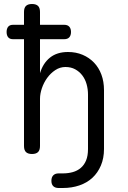

<svg xmlns="http://www.w3.org/2000/svg" viewBox="-20 -760 640 960"><path d="M45 -564Q29 -564 21 -573.5Q13 -583 13 -600Q13 -617 21 -626.5Q29 -636 45 -636H100V-700Q100 -721 110 -730.5Q120 -740 140 -740Q160 -740 170 -730.5Q180 -721 180 -700V-636H301Q318 -636 326.5 -626.5Q335 -617 335 -600Q335 -583 326.5 -573.5Q318 -564 301 -564H180V-394Q195 -444 230 -472Q265 -500 320 -500Q360 -500 393 -486Q426 -472 450 -447Q474 -422 487 -387Q500 -352 500 -309V-15Q500 31 484.5 67.5Q469 104 442 129Q415 154 377 167Q339 180 294 180H273Q256 180 246.5 171Q237 162 237 144Q237 126 246.5 116.5Q256 107 273 107H294Q321 107 344 100.5Q367 94 384 79.5Q401 65 410.5 42Q420 19 420 -15V-287Q420 -314 413 -339Q406 -364 391.5 -383Q377 -402 356 -413.5Q335 -425 307 -425Q280 -425 256.5 -409.5Q233 -394 216 -370.5Q199 -347 189.5 -319Q180 -291 180 -266V-30Q180 -9 170 0.5Q160 10 140 10Q120 10 110 0.5Q100 -9 100 -30V-564Z"/></svg>

Font: Maple Mono Normal NL Light
Style: Regular
Weight: 300
Monospace: yes
Designer: subframe7536
Version: Version 7.000